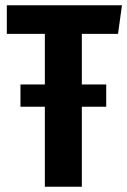

<svg xmlns="http://www.w3.org/2000/svg" viewBox="-20 -711 485 732"><path d="M430 -582H292V-389H385V-304H292V1H151V-304H58V-389H151V-582H6V-691H445Z"/></svg>

Font: Fira Sans Extra Condensed SemiBold
Style: Regular
Weight: 600
Width: 1
Designer: Carrois Corporate & Edenspiekermann AG
Foundry: Carrois Corporate GbR & Edenspiekermann AG
Version: Version 4.203